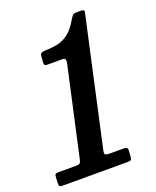

<svg xmlns="http://www.w3.org/2000/svg" viewBox="-162 -871 774 955"><g transform="rotate(-20 224.5 -393.0)"><path d="M-17 -23 -15 -53Q-14.5 -65 -10 -67.5Q-5.5 -70 7 -70H98.5Q113.5 -70 118.5 -74.5Q123.5 -79 126.5 -93L231.5 -568Q233 -581.5 230 -586.5Q227 -591.5 213.5 -591.5H140Q129 -591.5 124.2 -594Q119.5 -596.5 120 -609L122 -637.5Q122.5 -653 129.2 -657Q136 -661 151 -661.5Q185 -662 215.8 -668.2Q246.5 -674.5 274.8 -696.2Q303 -718 329.5 -765Q335 -774 340.5 -780.2Q346 -786.5 360.5 -786.5H382Q393.5 -786.5 398.2 -783.8Q403 -781 400.5 -770.5L252 -96.5Q248 -78.5 253.5 -74.2Q259 -70 277.5 -70H347.5Q358 -70 364.8 -67.5Q371.5 -65 371 -53.5L369 -23Q368.5 -9 364.5 -4.5Q360.5 0 347 0H4Q-10.5 0 -14 -4Q-17.5 -8 -17 -23Z"/></g></svg>

Font: Besley* Narrow Semi
Style: Italic
Weight: 600
Width: 4
Italic angle: -13°
Designer: Owen Earl
Foundry: indestructible type*
Version: Version 3.000; ttfautohint (v1.8.3)